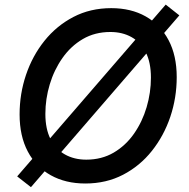

<svg xmlns="http://www.w3.org/2000/svg" viewBox="-20 -772 807 818"><path d="M343.3 9.8Q259.3 9.8 196.3 -25.4Q133.3 -60.5 98.4 -126.5Q63.5 -192.4 63.5 -284.7Q63.5 -372.1 90.8 -453.1Q118.2 -534.2 169.4 -598.1Q220.7 -662.1 292.7 -699.7Q364.7 -737.3 454.1 -737.3Q538.1 -737.3 600.6 -702.1Q663.1 -667 698 -601.3Q732.9 -535.6 732.9 -443.4Q732.9 -355.5 705.6 -274.4Q678.2 -193.4 627.2 -129.2Q576.2 -64.9 504.4 -27.6Q432.6 9.8 343.3 9.8ZM347.7 -91.8Q413.1 -91.8 464.4 -121.8Q515.6 -151.9 551 -202.6Q586.4 -253.4 604.7 -315.4Q623 -377.4 623 -441.4Q623 -505.4 601.3 -548.6Q579.6 -591.8 540.5 -613.8Q501.5 -635.7 450.2 -635.7Q384.3 -635.7 333 -605.7Q281.7 -575.7 246.1 -524.9Q210.4 -474.1 191.9 -412.4Q173.3 -350.6 173.3 -286.6Q173.3 -222.7 195.3 -179.4Q217.3 -136.2 256.6 -114Q295.9 -91.8 347.7 -91.8ZM111.8 25.4 53.2 -20.5 686 -752.4 744.1 -706.5Z"/></svg>

Font: Inter Medium
Style: Italic
Weight: 500
Italic angle: -9.3988°
Designer: Rasmus Andersson
Foundry: rsms
Version: Version 4.001;git-66647c0bb